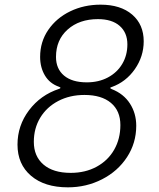

<svg xmlns="http://www.w3.org/2000/svg" viewBox="-20 -793 680 823"><path d="M55 -173Q55 -255 104.5 -320.5Q154 -386 233 -412Q239 -414 239 -416.5Q239 -419 233 -421Q193 -435 172.5 -469.5Q152 -504 152 -549Q152 -614 187 -665Q222 -716 281 -744.5Q340 -773 411 -773Q497 -773 546.5 -730.5Q596 -688 596 -616Q596 -551 558 -496.5Q520 -442 459 -420Q453 -419 453 -416Q453 -413 459 -411Q510 -391 537 -349Q564 -307 564 -254Q564 -180 524.5 -119.5Q485 -59 417.5 -24.5Q350 10 271 10Q171 10 113 -39.5Q55 -89 55 -173ZM526 -603Q526 -653 493 -682Q460 -711 400 -711Q320 -711 270 -666.5Q220 -622 220 -549Q220 -498 254.5 -469Q289 -440 352 -440Q403 -440 442.5 -461Q482 -482 504 -519Q526 -556 526 -603ZM496 -257Q496 -318 455.5 -352Q415 -386 342 -386Q279 -386 229.5 -360Q180 -334 152.5 -288.5Q125 -243 125 -185Q125 -123 166.5 -87.5Q208 -52 283 -52Q346 -52 394.5 -78.5Q443 -105 469.5 -151.5Q496 -198 496 -257Z"/></svg>

Font: Open Sauce Two Light Italic
Style: Regular
Weight: 300
Italic angle: -10°
Designer: Alfredo Marco Pradil
Foundry: Creative Sauce Fz LLC
Version: Version 1.477